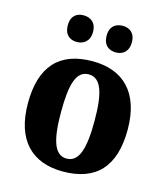

<svg xmlns="http://www.w3.org/2000/svg" viewBox="-114 -844 815 941"><g transform="rotate(15 294.0 -373.0)"><path d="M393 -621C424 -621 456 -639 456 -689C456 -739 424 -756 393 -756C359 -756 328 -739 328 -689C328 -639 359 -621 393 -621ZM194 -621C226 -621 259 -639 259 -689C259 -739 226 -756 194 -756C161 -756 131 -739 131 -689C131 -639 161 -621 194 -621ZM292 10C460 10 547 -82 547 -270C547 -458 451 -550 295 -550C128 -550 41 -458 41 -270C41 -82 136 10 292 10ZM294 -56C231 -56 209 -130 209 -270C209 -411 230 -483 293 -483C356 -483 379 -411 379 -270C379 -130 357 -56 294 -56Z"/></g></svg>

Font: Noto Serif Tamil SemiCondensed ExtraBold
Style: Regular
Weight: 800
Width: 4
Designer: Indian Type Foundry, Tom Grace, and the Monotype Design Team
Foundry: Monotype Imaging Inc.
Version: Version 2.004